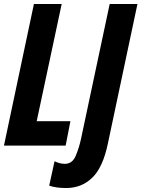

<svg xmlns="http://www.w3.org/2000/svg" viewBox="-24 -734 713 968"><path d="M307 0 331 -123H161L287 -714H147L-4 0ZM520 -11 669 -714H529L384 -32Q375 10 358 51Q341 92 303 92Q278 92 251 79L224 202Q258 214 310 214Q387 214 441 162Q495 110 520 -11Z"/></svg>

Font: Noto Sans UI Condensed ExtraBold
Style: Italic
Weight: 800
Width: 3
Designer: Monotype Design Team
Foundry: Monotype Imaging Inc.
Version: 1.001